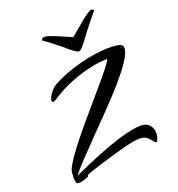

<svg xmlns="http://www.w3.org/2000/svg" viewBox="-198 -882 987 1064"><g transform="rotate(-30 296.0 -350.0)"><path d="M541 -758Q547 -758 552 -755.5Q557 -753 556 -746Q538 -731 513 -709.5Q488 -688 464 -665.5Q440 -643 422 -626Q409 -614 399 -606Q389 -598 381 -594Q379 -593 377 -592.5Q375 -592 373 -592Q371 -592 367 -594Q353 -602 332 -626Q319 -643 299.5 -665.5Q280 -688 260 -709.5Q240 -731 225 -746Q226 -758 242 -758Q251 -758 269 -748.5Q287 -739 309 -725Q331 -711 351 -697.5Q371 -684 383 -676Q397 -684 420 -697.5Q443 -711 467.5 -725Q492 -739 512 -748.5Q532 -758 541 -758ZM486 55Q473 34 464 20Q455 6 436 -1.5Q417 -9 374 -9Q354 -9 317 -6Q280 -3 237 2Q194 7 155 12Q116 17 92 21Q68 25 70 27Q72 34 53.5 37Q35 40 18 40Q5 40 1 38Q-7 35 -7 18Q-7 4 -3 -11.5Q1 -27 1 -27Q3 -44 32 -76.5Q61 -109 107 -150.5Q153 -192 206.5 -236.5Q260 -281 312 -323.5Q364 -366 405.5 -401Q447 -436 468.5 -457Q490 -478 481 -479Q465 -481 447 -482.5Q429 -484 410 -484Q340 -484 265.5 -469Q191 -454 134 -428Q119 -421 111 -421Q102 -421 102 -428Q102 -437 112 -451Q122 -465 137.5 -478Q153 -491 167 -496Q232 -518 296.5 -526.5Q361 -535 416 -535Q490 -535 539.5 -524Q589 -513 596 -501Q599 -495 599 -489Q599 -467 573 -435.5Q547 -404 503 -365.5Q459 -327 404 -285.5Q349 -244 291 -202.5Q233 -161 179.5 -122.5Q126 -84 84 -52.5Q42 -21 19 1Q19 1 45.5 -6Q72 -13 116.5 -23.5Q161 -34 213.5 -44.5Q266 -55 318.5 -62Q371 -69 413 -69Q439 -69 458 -66Q492 -60 504.5 -41Q517 -22 517 -1Q517 16 511 31.5Q505 47 497.5 54Q490 61 486 55Z"/></g></svg>

Font: Grechen Fuemen
Style: Regular
Weight: 400
Designer: Robert E. Leuschke
Foundry: Robert E. Leuschke
Version: Version 1.010; ttfautohint (v1.8.3)